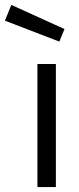

<svg xmlns="http://www.w3.org/2000/svg" viewBox="-80 -760 319 780"><path d="M72 0V-500H147V0ZM-34 -740 182 -642 161 -591 -60 -676Z"/></svg>

Font: Titillium Web[RUS by Daymarius]
Style: Regular
Weight: 400
Designer: Cyrillization by Daymarius
Foundry: Cyrillization by Daymarius
Version: Version 1.002 September 11, 2018